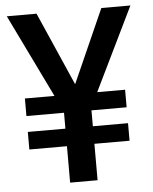

<svg xmlns="http://www.w3.org/2000/svg" viewBox="-52 -761 642 804"><g transform="rotate(-5 269.0 -358.5)"><path d="M473.4 -226.9V-153.1H325.6V0H210.2V-153.1H52.2V-226.9H210.2V-293.7H52.2V-367.5H176.5L6.7 -717H131.7L267 -408.7L404.1 -717H526.3L356.2 -367.5H473.4V-293.7H325.6V-226.9Z"/></g></svg>

Font: Interface Medium
Style: Regular
Weight: 500
Designer: Rasmus Andersson
Foundry: rsms
Version: Version 1.8